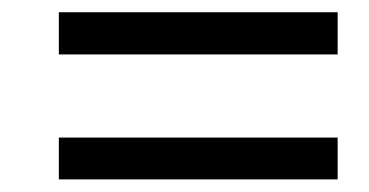

<svg xmlns="http://www.w3.org/2000/svg" viewBox="-20 -507 594 309"><path d="M74.7 -487.3H523.4V-419.4H74.7ZM74.7 -285.6H523.4V-218.3H74.7Z"/></svg>

Font: Viking Open Sans
Style: Italic
Weight: 400
Italic angle: -12°
Foundry: Ascender Corporation
Version: Version 2.000